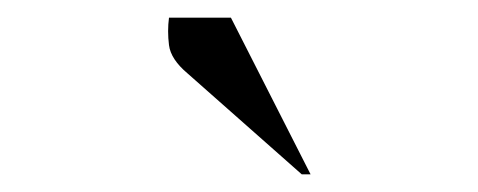

<svg xmlns="http://www.w3.org/2000/svg" viewBox="-20 -727 540 217"><path d="M321 -530 192 -644Q173 -660 171 -676Q169 -692 171 -707H241L331 -530Z"/></svg>

Font: Spectral SC
Style: Italic
Weight: 400
Italic angle: -10°
Designer: Jean-Baptiste Levee
Foundry: Production Type
Version: Version 2.001